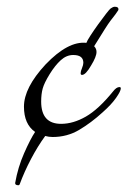

<svg xmlns="http://www.w3.org/2000/svg" viewBox="-20 -512 378 569"><path d="M35 37Q24 37 25 30Q33 -16 51.5 -58Q70 -100 84 -121Q51 -144 51 -196Q51 -252 115 -321Q182 -391 236 -385Q238 -391 248 -406.5Q258 -422 271 -440Q284 -458 294.5 -471.5Q305 -485 308 -487Q315 -492 320 -492Q331 -492 331 -485Q331 -482 330 -481Q322 -469 317.5 -463.5Q313 -458 307 -450Q301 -442 290.5 -425.5Q280 -409 259 -375Q266 -368 266 -358Q266 -344 250 -318Q234 -290 223 -290Q219 -290 219 -295Q219 -301 223 -310Q225 -315 226 -319Q227 -323 227 -326Q227 -349 197 -349Q177 -349 160 -333.5Q143 -318 127 -292Q111 -266 106.5 -249.5Q102 -233 102 -211Q102 -145 161 -145Q197 -145 234.5 -166.5Q272 -188 315 -241Q325 -254 334 -254Q338 -254 338 -250Q338 -242 324 -222Q310 -202 284 -179Q250 -148 214.5 -127Q179 -106 136 -106Q125 -106 114 -109Q92 -79 72 -41Q52 -3 38 35Q36 37 35 37Z"/></svg>

Font: Corinthia
Style: Regular
Weight: 400
Designer: Robert E. Leuschke
Foundry: Robert E. Leuschke
Version: Version 1.013; ttfautohint (v1.8.3)